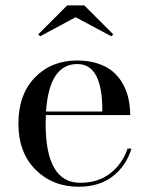

<svg xmlns="http://www.w3.org/2000/svg" viewBox="-20 -700 565 730"><path d="M267.5 -634.5 132.5 -562 125.5 -569.5 235.5 -679.5H300.5L410.5 -569.5L403.5 -562ZM480 -135Q459.5 -69 408.5 -29.5Q357.5 10 279 10Q180 10 115 -55Q50 -120 50 -230Q50 -340.5 112.5 -405.2Q175 -470 274 -470Q316.5 -470 351 -458.8Q385.5 -447.5 408.2 -428.5Q431 -409.5 446.2 -382.8Q461.5 -356 468.2 -326Q475 -296 475 -262.5H154.5Q153.5 -240.5 153.5 -230Q153.5 -5 285 -5Q353 -5 399 -40.8Q445 -76.5 465 -135ZM274 -456.5Q167 -456.5 155 -276H369Q370.5 -456.5 274 -456.5Z"/></svg>

Font: Bodoni* 16pt
Style: Regular
Weight: 400
Version: Version 2.3